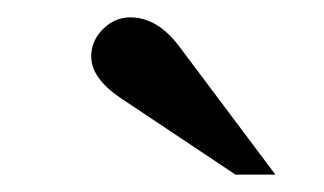

<svg xmlns="http://www.w3.org/2000/svg" viewBox="-20 -717 373 221"><path d="M297 -516H251L119 -604Q85 -627 85 -652Q85 -670 98.5 -683.5Q112 -697 130 -697Q161 -697 186 -664Z"/></svg>

Font: STIX MathJax Main
Style: Bold Italic
Weight: 700
Italic angle: -16.33°
Designer: MicroPress Inc., with final additions and corrections provided by Coen Hoffman, Elsevier (retired)
Version: Version 1.1.1